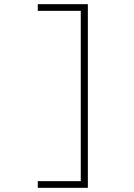

<svg xmlns="http://www.w3.org/2000/svg" viewBox="-20 -790 640 920"><path d="M401 110H161V78H367V-738H161V-770H401Z"/></svg>

Font: M PLUS Code Latin Expanded ExtraLight
Style: Regular
Weight: 250
Width: 7
Designer: Coji Morishita
Foundry: UNDERFOREST DESIGN
Version: Version 1.002; ttfautohint (v1.8.3)